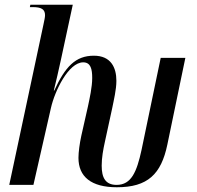

<svg xmlns="http://www.w3.org/2000/svg" viewBox="-20 -780 829 810"><path d="M473 10C603 10 660 -45 686 -170L762 -536H658L577 -147C557 -55 534 0 472 0C425 0 409 -30 409 -81C409 -114 415 -148 423 -184L453 -322C460 -357 471 -402 471 -439C471 -495 448 -545 376 -545C299 -545 255 -499 209 -398H207C214 -424 230 -496 237 -528L287 -760H108L106 -750H118C154 -750 170 -741 170 -716C170 -707 167 -694 163 -675L19 0H121L195 -325C211 -396 269 -517 331 -517C363 -517 369 -488 369 -451C369 -413 358 -364 351 -331L323 -207C316 -175 311 -138 311 -114C311 -35 364 10 473 10Z"/></svg>

Font: Noto Serif Display Condensed Medium
Style: Italic
Weight: 500
Width: 3
Italic angle: -12°
Designer: Monotype Design Team
Foundry: Monotype Imaging Inc.
Version: Version 2.009